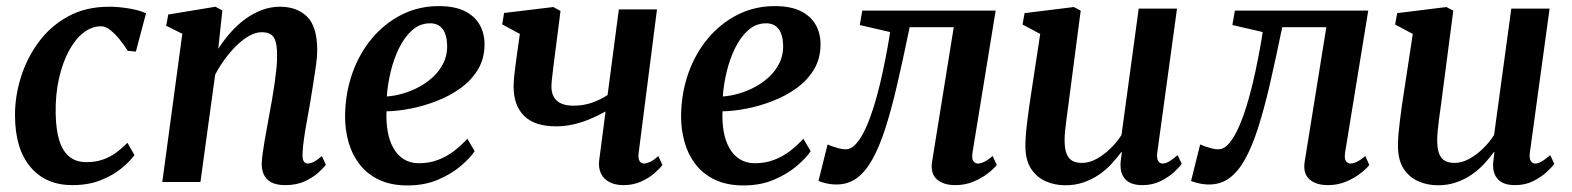

<svg xmlns="http://www.w3.org/2000/svg" viewBox="-20 -582 5026 614"><path d="M211 10Q126.5 10 77.5 -47.8Q28.5 -105.5 28 -211.5Q27.5 -272 46.2 -333.2Q65 -394.5 102.8 -446.2Q140.5 -498 197.2 -529.2Q254 -560.5 329 -560.5Q357.5 -560.5 390.8 -555.2Q424 -550 447 -539.5L414.5 -417L388.5 -419.5Q376.5 -438.5 362 -456.5Q347.5 -474.5 332.2 -486.2Q317 -498 303.5 -498Q274 -498 247.5 -477.8Q221 -457.5 200.8 -420.2Q180.5 -383 168.8 -331.8Q157 -280.5 158 -219Q159 -165.5 170.2 -131Q181.5 -96.5 203 -80Q224.5 -63.5 256 -63.5Q286 -63.5 309.2 -71.8Q332.5 -80 351.5 -94Q370.5 -108 387.5 -125.5L410 -86Q396.5 -67 369.5 -44.5Q342.5 -22 303 -6Q263.5 10 211 10Z M678 -426Q696 -454 717.5 -478.2Q739 -502.5 764.2 -521Q789.5 -539.5 817.5 -550Q845.5 -560.5 875.5 -560.5Q929.5 -560.5 962 -528.8Q994.5 -497 994.5 -420Q994.5 -401 990.2 -370.5Q986 -340 980.5 -306.8Q975 -273.5 970.5 -245.5Q966 -220 960.8 -191.5Q955.5 -163 951.8 -136Q948 -109 947.5 -89Q947 -72 951.8 -65.5Q956.5 -59 963 -59Q972.5 -59 983 -64.2Q993.5 -69.5 1009.5 -83L1022 -55Q1016.5 -47 999.5 -31.2Q982.5 -15.5 955.8 -2.8Q929 10 892.5 10Q863.5 10 847 0.8Q830.5 -8.5 823.5 -24.2Q816.5 -40 817 -60Q817.5 -73 820 -91.5Q822.5 -110 826.2 -131.8Q830 -153.5 834.2 -176.2Q838.5 -199 842 -219.5Q846 -241 850.2 -265Q854.5 -289 858 -314Q861.5 -339 864 -362.5Q866.5 -386 866 -406.5Q866 -434.5 861 -450.2Q856 -466 845.2 -472.5Q834.5 -479 816.5 -479Q798.5 -479 778.2 -468Q758 -457 738.2 -438Q718.5 -419 700.2 -394.5Q682 -370 668 -343L621 0H499L563 -474L511.5 -499.5L518 -535.5L669 -560.5L691 -548.5Z M1498 -98.5Q1484.5 -78 1454.8 -52.2Q1425 -26.5 1381.8 -7.8Q1338.5 11 1283.5 11Q1229 11 1190.8 -7.8Q1152.5 -26.5 1128.8 -58Q1105 -89.5 1094.2 -128.8Q1083.5 -168 1083.5 -209.5Q1084 -283 1106.5 -347Q1129 -411 1169.5 -459.2Q1210 -507.5 1264.5 -535Q1319 -562.5 1383 -562.5Q1433.5 -562.5 1465.5 -546.8Q1497.5 -531 1513.2 -504Q1529 -477 1529.5 -443Q1530 -396 1509 -360.8Q1488 -325.5 1453 -300.2Q1418 -275 1376 -258.8Q1334 -242.5 1292 -234.5Q1250 -226.5 1216 -226Q1214.5 -192 1219.8 -162Q1225 -132 1237.8 -109Q1250.5 -86 1271 -73Q1291.5 -60 1320 -60Q1353 -60 1381 -70.8Q1409 -81.5 1432.5 -99.5Q1456 -117.5 1474.5 -138.5ZM1355.5 -507.5Q1323 -507.5 1298.2 -485.5Q1273.5 -463.5 1256.2 -428.2Q1239 -393 1229.2 -352.2Q1219.5 -311.5 1217 -273.5Q1241 -275 1268 -282.8Q1295 -290.5 1320.5 -304.2Q1346 -318 1366.5 -337.5Q1387 -357 1398.8 -381.8Q1410.5 -406.5 1410 -436Q1409 -472 1395 -489.8Q1381 -507.5 1355.5 -507.5Z M1772.5 -547 1749.5 -367.5Q1748.5 -357 1747 -345.8Q1745.5 -334.5 1744.5 -324.2Q1743.5 -314 1743.5 -304.5Q1743.5 -275.5 1761 -259.8Q1778.5 -244 1814.5 -244Q1846 -244 1873.5 -253.8Q1901 -263.5 1923 -278L1959 -552H2081L2022.5 -94Q2020 -76 2025 -67.5Q2030 -59 2039 -59Q2047 -59 2058.5 -64Q2070 -69 2085 -83L2098.5 -54.5Q2090.5 -43.5 2072.8 -28Q2055 -12.5 2029.8 -1.2Q2004.5 10 1974.5 10Q1946.5 10 1928 -0.2Q1909.5 -10.5 1901.5 -28Q1893.5 -45.5 1896 -68L1916.5 -225.5Q1893.5 -212.5 1867.2 -201.5Q1841 -190.5 1813.5 -184.2Q1786 -178 1759 -178Q1689.5 -178 1656 -211.5Q1622.5 -245 1622.5 -304.5Q1622.5 -319.5 1624.2 -337Q1626 -354.5 1628.5 -372.8Q1631 -391 1633 -407L1642.5 -473.5L1586 -504L1592 -540.5L1749.5 -559.5Z M2572.5 -98.5Q2559 -78 2529.2 -52.2Q2499.5 -26.5 2456.2 -7.8Q2413 11 2358 11Q2303.5 11 2265.2 -7.8Q2227 -26.5 2203.2 -58Q2179.5 -89.5 2168.8 -128.8Q2158 -168 2158 -209.5Q2158.5 -283 2181 -347Q2203.5 -411 2244 -459.2Q2284.5 -507.5 2339 -535Q2393.5 -562.5 2457.5 -562.5Q2508 -562.5 2540 -546.8Q2572 -531 2587.8 -504Q2603.5 -477 2604 -443Q2604.5 -396 2583.5 -360.8Q2562.5 -325.5 2527.5 -300.2Q2492.5 -275 2450.5 -258.8Q2408.5 -242.5 2366.5 -234.5Q2324.5 -226.5 2290.5 -226Q2289 -192 2294.2 -162Q2299.5 -132 2312.2 -109Q2325 -86 2345.5 -73Q2366 -60 2394.5 -60Q2427.5 -60 2455.5 -70.8Q2483.5 -81.5 2507 -99.5Q2530.5 -117.5 2549 -138.5ZM2430 -507.5Q2397.5 -507.5 2372.8 -485.5Q2348 -463.5 2330.8 -428.2Q2313.5 -393 2303.8 -352.2Q2294 -311.5 2291.5 -273.5Q2315.5 -275 2342.5 -282.8Q2369.5 -290.5 2395 -304.2Q2420.5 -318 2441 -337.5Q2461.5 -357 2473.2 -381.8Q2485 -406.5 2484.5 -436Q2483.5 -472 2469.5 -489.8Q2455.5 -507.5 2430 -507.5Z M3090 -94Q3087 -73 3093.2 -66Q3099.5 -59 3106.5 -59Q3115.5 -59 3127 -64.2Q3138.5 -69.5 3154.5 -83L3167.5 -54.5Q3159.5 -43.5 3139.8 -28Q3120 -12.5 3093.2 -1.2Q3066.5 10 3035 10Q2996.5 10 2975.5 -9Q2954.5 -28 2961 -66.5L3030 -495H2889Q2868 -393 2849.2 -312Q2830.5 -231 2811 -170.8Q2791.5 -110.5 2769 -71Q2747.5 -32.5 2719.8 -12.2Q2692 8 2654.5 8Q2638 8 2620.2 3.8Q2602.5 -0.5 2597.5 -3.5L2626.5 -120Q2630.5 -118 2640.2 -114.5Q2650 -111 2661.8 -107.8Q2673.5 -104.5 2684.5 -104.5Q2700.5 -104.5 2714.5 -118.8Q2728.5 -133 2741 -157Q2753.5 -181 2764.2 -211Q2775 -241 2783.5 -272.5Q2795 -314 2803.5 -354.8Q2812 -395.5 2818 -428.5Q2824 -461.5 2826.5 -479.5L2729.5 -502L2737.5 -548H3164Z M3387 10.5Q3354 10.5 3325.2 -1.8Q3296.5 -14 3278 -41.2Q3259.5 -68.5 3259 -114.5Q3259 -131.5 3260.8 -152.8Q3262.5 -174 3265.5 -197.5Q3268.5 -221 3271.8 -244.8Q3275 -268.5 3278.5 -289.5L3306.5 -473.5L3250 -503.5L3256.5 -540L3414 -559.5L3436 -548L3402 -288Q3399.5 -267 3396.5 -245.5Q3393.5 -224 3390.8 -203.5Q3388 -183 3386.2 -165.2Q3384.5 -147.5 3384.5 -134Q3384.5 -106.5 3390.8 -90.5Q3397 -74.5 3409.2 -67.8Q3421.5 -61 3440 -61Q3463.5 -61 3487 -74Q3510.5 -87 3531.2 -107.2Q3552 -127.5 3566.5 -150.5L3621.5 -554.5H3744L3681 -95Q3678.5 -76.5 3683.5 -67.8Q3688.5 -59 3698 -59Q3707 -59 3717.8 -65Q3728.5 -71 3746 -86L3759 -58Q3753 -49 3735.8 -32.8Q3718.5 -16.5 3692.5 -3.2Q3666.5 10 3633.5 10Q3598.5 10 3581.5 -6Q3564.5 -22 3563.5 -48.5Q3563 -51.5 3563.2 -56.8Q3563.5 -62 3564.2 -68.8Q3565 -75.5 3566 -82.5Q3567 -89.5 3567.5 -95.5L3566 -96Q3552 -76.5 3534.2 -57.5Q3516.5 -38.5 3494.2 -23.2Q3472 -8 3445.2 1.2Q3418.5 10.5 3387 10.5Z M4281.5 -94Q4278.5 -73 4284.8 -66Q4291 -59 4298 -59Q4307 -59 4318.5 -64.2Q4330 -69.5 4346 -83L4359 -54.5Q4351 -43.5 4331.2 -28Q4311.5 -12.5 4284.8 -1.2Q4258 10 4226.5 10Q4188 10 4167 -9Q4146 -28 4152.5 -66.5L4221.5 -495H4080.5Q4059.5 -393 4040.8 -312Q4022 -231 4002.5 -170.8Q3983 -110.5 3960.5 -71Q3939 -32.5 3911.2 -12.2Q3883.5 8 3846 8Q3829.5 8 3811.8 3.8Q3794 -0.5 3789 -3.5L3818 -120Q3822 -118 3831.8 -114.5Q3841.5 -111 3853.2 -107.8Q3865 -104.5 3876 -104.5Q3892 -104.5 3906 -118.8Q3920 -133 3932.5 -157Q3945 -181 3955.8 -211Q3966.5 -241 3975 -272.5Q3986.5 -314 3995 -354.8Q4003.5 -395.5 4009.5 -428.5Q4015.5 -461.5 4018 -479.5L3921 -502L3929 -548H4355.5Z M4578.5 10.5Q4545.5 10.5 4516.8 -1.8Q4488 -14 4469.5 -41.2Q4451 -68.5 4450.5 -114.5Q4450.5 -131.5 4452.2 -152.8Q4454 -174 4457 -197.5Q4460 -221 4463.2 -244.8Q4466.5 -268.5 4470 -289.5L4498 -473.5L4441.5 -503.5L4448 -540L4605.5 -559.5L4627.5 -548L4593.5 -288Q4591 -267 4588 -245.5Q4585 -224 4582.2 -203.5Q4579.5 -183 4577.8 -165.2Q4576 -147.5 4576 -134Q4576 -106.5 4582.2 -90.5Q4588.5 -74.5 4600.8 -67.8Q4613 -61 4631.5 -61Q4655 -61 4678.5 -74Q4702 -87 4722.8 -107.2Q4743.5 -127.5 4758 -150.5L4813 -554.5H4935.5L4872.5 -95Q4870 -76.5 4875 -67.8Q4880 -59 4889.5 -59Q4898.5 -59 4909.2 -65Q4920 -71 4937.5 -86L4950.5 -58Q4944.5 -49 4927.2 -32.8Q4910 -16.5 4884 -3.2Q4858 10 4825 10Q4790 10 4773 -6Q4756 -22 4755 -48.5Q4754.5 -51.5 4754.8 -56.8Q4755 -62 4755.8 -68.8Q4756.5 -75.5 4757.5 -82.5Q4758.5 -89.5 4759 -95.5L4757.5 -96Q4743.5 -76.5 4725.8 -57.5Q4708 -38.5 4685.8 -23.2Q4663.5 -8 4636.8 1.2Q4610 10.5 4578.5 10.5Z"/></svg>

Font: Merriweather 36pt SemiBold
Style: Italic
Weight: 600
Italic angle: -7.8°
Version: Version 2.101